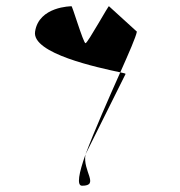

<svg xmlns="http://www.w3.org/2000/svg" viewBox="-20 -558 575 613"><path d="M92 -457C81 -387 294 -342 364 -327C392 -390 414 -440 417 -457L328 -538C329 -546 260 -420 253 -420C246 -420 209 -546 208 -538C208 -538 104 -538 92 -457ZM253 -65C232 -6 224 35 242 35C299 35 243 -12 253 -65ZM253 -65 381 -322C381 -323 375 -325 364 -327C327 -244 281 -140 253 -65ZM253 -65Z"/></svg>

Font: Ampere
Style: SCSuCndIta
Weight: 400
Version: Version 1